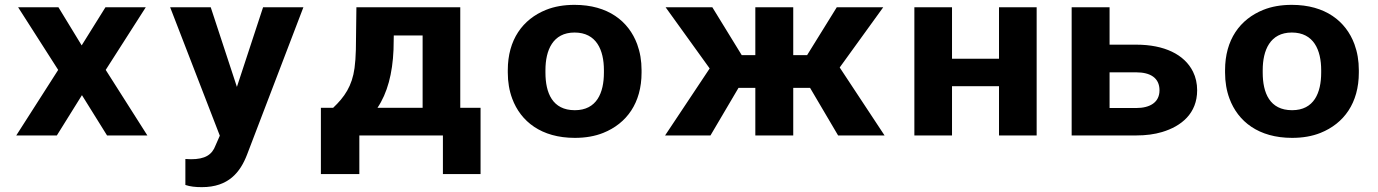

<svg xmlns="http://www.w3.org/2000/svg" viewBox="-20 -558 5679 791"><path d="M316.5 -371 220.8 -528H54.7L219.7 -270L47 0H214.2L317.6 -166L421 0H587.1L415.5 -270L580.5 -528H414.4Z M743.7 97V204C763.4 210.7 785.2 213 811.9 213C921.6 213 969.9 151.5 997.8 79L1229.9 -528H1063.8L956 -200L848.2 -528H681L885.6 1L868 41C853.6 80.1 824.4 98 766.8 98C759.6 98 750.9 97 743.7 97Z M1352.6 -114H1302V159H1460.4V0H1804.7V159H1959.8V-114H1876.2V-528H1448.3L1446.1 -353C1445.4 -324.3 1443.5 -299.2 1440.6 -277.5C1430.6 -203.5 1399 -157.8 1352.6 -114ZM1601.2 -353 1602.3 -412H1721.1V-114H1535.2C1575.8 -174.5 1597.1 -254.5 1601.2 -353Z M2072 -269V-259C2072 -220.3 2078 -184.7 2090.1 -152C2125.1 -57.5 2210.2 10 2348.1 10C2392.1 10 2431.1 3.2 2465.2 -10.5C2562 -49.3 2623.1 -133.9 2623.1 -259V-269C2623.1 -307.7 2617 -343.3 2605 -376C2570 -470.5 2484.9 -538 2347 -538C2303 -538 2264 -531.2 2229.8 -517.5C2133.1 -478.7 2072 -394.1 2072 -269ZM2468 -269V-259C2468 -175.9 2438.8 -104 2348.1 -104C2256 -104 2227.1 -175.1 2227.1 -259V-269C2227.1 -350.7 2257.3 -424 2347 -424C2437.5 -424 2468 -351.5 2468 -269Z M3317.3 -196 3432.8 0H3624.2L3439.4 -280L3618.7 -528H3427.3L3305.2 -331H3248V-528H3091.8V-331H3035.7L2914.7 -528H2722.2L2903.7 -276L2720 0H2907L3022.5 -196H3091.8V0H3248V-196Z M4250.8 0V-528H4095.7V-316H3902.1V-528H3747V0H3902.1V-203H4095.7V0Z M4551.2 -374V-528H4395V0H4661.2C4700.8 0 4736.2 -4.7 4767.3 -14C4848 -38.1 4912 -91.4 4912 -186C4912 -214 4906.3 -239.5 4895 -262.5C4859.6 -334.1 4776.1 -374 4661.2 -374ZM4756.9 -186C4756.9 -136.2 4717.5 -113 4661.2 -113H4551.2V-260H4661.2C4719.3 -260 4756.9 -237 4756.9 -186Z M5027 -269V-259C5027 -220.3 5033 -184.7 5045.1 -152C5080.1 -57.5 5165.2 10 5303.1 10C5347.1 10 5386.1 3.2 5420.2 -10.5C5517 -49.3 5578.1 -133.9 5578.1 -259V-269C5578.1 -307.7 5572 -343.3 5560 -376C5525 -470.5 5439.9 -538 5302 -538C5258 -538 5219 -531.2 5184.8 -517.5C5088.1 -478.7 5027 -394.1 5027 -269ZM5423 -269V-259C5423 -175.9 5393.8 -104 5303.1 -104C5211 -104 5182.1 -175.1 5182.1 -259V-269C5182.1 -350.7 5212.3 -424 5302 -424C5392.5 -424 5423 -351.5 5423 -269Z"/></svg>

Font: Asimov
Style: Wid
Weight: 500
Designer: Google
Version: Version 2.000980; 2014